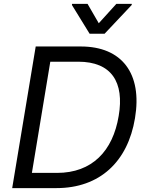

<svg xmlns="http://www.w3.org/2000/svg" viewBox="-20 -966 759 986"><path d="M517 -792.6 656.2 -940.3 657 -946H577.4L487.2 -846.6L429.7 -946H350.1L349.4 -940.3L440.3 -792.6ZM394.9 -727.3H163.4L42.6 0H269.9C491.5 0 636.4 -134.9 673.3 -359.4C711.6 -588.1 606.5 -727.3 394.9 -727.3ZM589.5 -370.7C559.7 -190.3 453.1 -78.1 272.7 -78.1H143.8L238.3 -649.1H382.1C552.6 -649.1 619.3 -544 589.5 -370.7Z"/></svg>

Font: TID UI
Style: Italic
Weight: 400
Italic angle: -9.39999°
Designer: The TID Project Authors
Foundry: Bakken & Bæck
Version: Version 1.001;hotconv 1.0.109;makeotfexe 2.5.65596